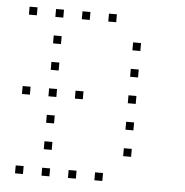

<svg xmlns="http://www.w3.org/2000/svg" viewBox="-48 -712 696 723"><g transform="rotate(5 300.0 -350.0)"><path d="M36 -665Q35 -665 35 -665Q35 -665 35 -664V-636Q35 -635 35 -635Q35 -635 36 -635H64Q65 -635 65 -635Q65 -635 65 -636V-664Q65 -665 65 -665Q65 -665 64 -665ZM136 -665Q135 -665 135 -665Q135 -665 135 -664V-636Q135 -635 135 -635Q135 -635 136 -635H164Q165 -635 165 -635Q165 -635 165 -636V-664Q165 -665 165 -665Q165 -665 164 -665ZM236 -665Q235 -665 235 -665Q235 -665 235 -664V-636Q235 -635 235 -635Q235 -635 236 -635H264Q265 -635 265 -635Q265 -635 265 -636V-664Q265 -665 265 -665Q265 -665 264 -665ZM336 -665Q335 -665 335 -665Q335 -665 335 -664V-636Q335 -635 335 -635Q335 -635 336 -635H364Q365 -635 365 -635Q365 -635 365 -636V-664Q365 -665 365 -665Q365 -665 364 -665ZM136 -565Q135 -565 135 -565Q135 -565 135 -564V-536Q135 -535 135 -535Q135 -535 136 -535H164Q165 -535 165 -535Q165 -535 165 -536V-564Q165 -565 165 -565Q165 -565 164 -565ZM436 -565Q435 -565 435 -565Q435 -565 435 -564V-536Q435 -535 435 -535Q435 -535 436 -535H464Q465 -535 465 -535Q465 -535 465 -536V-564Q465 -565 465 -565Q465 -565 464 -565ZM136 -465Q135 -465 135 -465Q135 -465 135 -464V-436Q135 -435 135 -435Q135 -435 136 -435H164Q165 -435 165 -435Q165 -435 165 -436V-464Q165 -465 165 -465Q165 -465 164 -465ZM436 -465Q435 -465 435 -465Q435 -465 435 -464V-436Q435 -435 435 -435Q435 -435 436 -435H464Q465 -435 465 -435Q465 -435 465 -436V-464Q465 -465 465 -465Q465 -465 464 -465ZM36 -365Q35 -365 35 -365Q35 -365 35 -364V-336Q35 -335 35 -335Q35 -335 36 -335H64Q65 -335 65 -335Q65 -335 65 -336V-364Q65 -365 65 -365Q65 -365 64 -365ZM136 -365Q135 -365 135 -365Q135 -365 135 -364V-336Q135 -335 135 -335Q135 -335 136 -335H164Q165 -335 165 -335Q165 -335 165 -336V-364Q165 -365 165 -365Q165 -365 164 -365ZM236 -365Q235 -365 235 -365Q235 -365 235 -364V-336Q235 -335 235 -335Q235 -335 236 -335H264Q265 -335 265 -335Q265 -335 265 -336V-364Q265 -365 265 -365Q265 -365 264 -365ZM436 -365Q435 -365 435 -365Q435 -365 435 -364V-336Q435 -335 435 -335Q435 -335 436 -335H464Q465 -335 465 -335Q465 -335 465 -336V-364Q465 -365 465 -365Q465 -365 464 -365ZM136 -265Q135 -265 135 -265Q135 -265 135 -264V-236Q135 -235 135 -235Q135 -235 136 -235H164Q165 -235 165 -235Q165 -235 165 -236V-264Q165 -265 165 -265Q165 -265 164 -265ZM436 -265Q435 -265 435 -265Q435 -265 435 -264V-236Q435 -235 435 -235Q435 -235 436 -235H464Q465 -235 465 -235Q465 -235 465 -236V-264Q465 -265 465 -265Q465 -265 464 -265ZM136 -165Q135 -165 135 -165Q135 -165 135 -164V-136Q135 -135 135 -135Q135 -135 136 -135H164Q165 -135 165 -135Q165 -135 165 -136V-164Q165 -165 165 -165Q165 -165 164 -165ZM436 -165Q435 -165 435 -165Q435 -165 435 -164V-136Q435 -135 435 -135Q435 -135 436 -135H464Q465 -135 465 -135Q465 -135 465 -136V-164Q465 -165 465 -165Q465 -165 464 -165ZM36 -65Q35 -65 35 -65Q35 -65 35 -64V-36Q35 -35 35 -35Q35 -35 36 -35H64Q65 -35 65 -35Q65 -35 65 -36V-64Q65 -65 65 -65Q65 -65 64 -65ZM136 -65Q135 -65 135 -65Q135 -65 135 -64V-36Q135 -35 135 -35Q135 -35 136 -35H164Q165 -35 165 -35Q165 -35 165 -36V-64Q165 -65 165 -65Q165 -65 164 -65ZM236 -65Q235 -65 235 -65Q235 -65 235 -64V-36Q235 -35 235 -35Q235 -35 236 -35H264Q265 -35 265 -35Q265 -35 265 -36V-64Q265 -65 265 -65Q265 -65 264 -65ZM336 -65Q335 -65 335 -65Q335 -65 335 -64V-36Q335 -35 335 -35Q335 -35 336 -35H364Q365 -35 365 -35Q365 -35 365 -36V-64Q365 -65 365 -65Q365 -65 364 -65Z"/></g></svg>

Font: Doto Black Thin
Style: Regular
Weight: 250
Monospace: yes
Version: Version 1.000